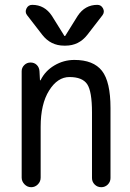

<svg xmlns="http://www.w3.org/2000/svg" viewBox="-20 -780 540 800"><path d="M303.7 -713.9Q334 -759.8 385.7 -759.8Q401.4 -759.8 409.2 -745.1Q417 -730.5 407.2 -716.8L343.8 -634.8Q308.6 -589.8 252.9 -589.8H247.1Q191.4 -589.8 156.2 -634.8L92.8 -716.8Q83 -729.5 90.3 -744.6Q97.7 -759.8 114.3 -759.8Q166 -759.8 196.3 -713.9L248 -630.9Q248 -629.9 250 -629.9Q252 -629.9 252 -630.9ZM70.3 -40V-483.4Q70.3 -498 81.1 -508.8Q91.8 -519.5 107.4 -519.5Q123 -519.5 133.3 -509.3Q143.6 -499 144.5 -483.4L146.5 -446.3Q146.5 -445.3 147.5 -445.3Q149.4 -445.3 149.4 -446.3Q168 -484.4 206.5 -507.3Q245.1 -530.3 290 -530.3Q369.1 -530.3 404.8 -484.9Q440.4 -439.5 440.4 -330.1V-38.1Q440.4 -22.5 429.2 -11.2Q418 0 401.9 0Q385.7 0 374.5 -11.2Q363.3 -22.5 363.3 -38.1V-311.5Q363.3 -399.4 343.3 -429.2Q323.2 -459 269.5 -459Q219.7 -459 184.6 -402.8Q149.4 -346.7 149.4 -252V-40Q149.4 -23.4 137.7 -11.7Q126 0 109.9 0Q93.8 0 82 -12.2Q70.3 -24.4 70.3 -40Z"/></svg>

Font: Rounded Mgen+ 1m regular
Style: Regular
Weight: 400
Designer: [Source Han Sans]
Ryoko NISHIZUKA  (kana & ideographs); Paul D. Hunt (Latin, Greek & Cyrillic); Wenlong ZHANG  (bopomofo
Version: Version 1.059.20150602